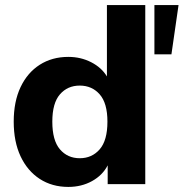

<svg xmlns="http://www.w3.org/2000/svg" viewBox="-20 -725 723 756"><path d="M249 11Q185 11 136.5 -20.5Q88 -52 61 -109.5Q34 -167 34 -246Q34 -325 61 -382Q88 -439 136.5 -470Q185 -501 249 -501Q298 -501 339 -480Q380 -459 401 -424V-705H552V0H404V-74Q384 -35 342.5 -12Q301 11 249 11ZM294 -102Q342 -102 372.5 -137Q403 -172 403 -246Q403 -319 372.5 -353.5Q342 -388 294 -388Q246 -388 216 -353.5Q186 -319 186 -246Q186 -172 216 -137Q246 -102 294 -102ZM588 -511V-705H683L655 -511Z"/></svg>

Font: Nunito Sans ExtraBold
Style: Regular
Weight: 800
Designer: Vernon Adams
Foundry: Vernon Adams
Version: Version 3.101; ttfautohint (v1.8.4.7-5d5b);gftools[0.9.27]